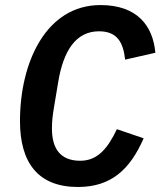

<svg xmlns="http://www.w3.org/2000/svg" viewBox="-20 -730 640 762"><path d="M289.1 12.1C420.8 12.1 495.7 -56.8 550.1 -181.1L443.9 -217.3C408 -142 367.9 -92 298.7 -92C218 -92 186.1 -141.7 186.1 -220.2C186.1 -251.1 189.6 -275.6 193.9 -301.8L211.3 -406.2C231.9 -528.8 281.2 -605.8 372.9 -605.8C448.5 -605.8 469.5 -557.2 476.6 -493.3L596.6 -520.6C587 -627.1 525.2 -709.9 378.9 -709.9C163.4 -709.9 59.3 -483.7 59.3 -249.3C59.3 -84.2 131.4 12.1 289.1 12.1Z"/></svg>

Font: Margiela Mono Italic SmBold It
Style: Regular
Weight: 600
Designer: Mike Abbink, Paul van der Laan, Pieter van Rosmalen
Foundry: Bold Monday
Version: Version 2.003 2021